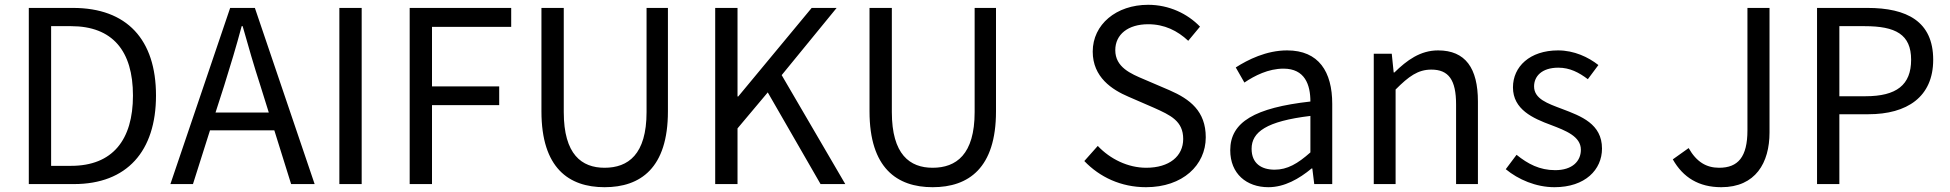

<svg xmlns="http://www.w3.org/2000/svg" viewBox="-20 -767 8123 800"><path d="M100 0H288C509 0 630 -137 630 -369C630 -602 509 -734 284 -734H100ZM193 -76V-658H276C449 -658 534 -555 534 -369C534 -184 449 -76 276 -76Z M690 0H784L855 -224H1123L1193 0H1291L1042 -734H939ZM914 -410C940 -493 964 -572 987 -658H991C1015 -573 1038 -493 1065 -410L1100 -298H878Z M1394 0H1487V-734H1394Z M1687 0H1780V-329H2060V-407H1780V-655H2110V-734H1687Z M2499 13C2649 13 2763 -67 2763 -303V-734H2674V-300C2674 -123 2597 -68 2499 -68C2404 -68 2329 -123 2329 -300V-734H2236V-303C2236 -67 2350 13 2499 13Z M2960 0H3053V-232L3179 -382L3399 0H3502L3237 -454L3466 -734H3362L3056 -365H3053V-734H2960Z M3866 13C4016 13 4130 -67 4130 -303V-734H4041V-300C4041 -123 3964 -68 3866 -68C3771 -68 3696 -123 3696 -300V-734H3603V-303C3603 -67 3717 13 3866 13Z M4755 13C4908 13 5004 -79 5004 -195C5004 -304 4938 -354 4853 -391L4748 -436C4691 -460 4627 -487 4627 -558C4627 -624 4681 -666 4764 -666C4832 -666 4886 -639 4931 -597L4980 -656C4928 -710 4851 -747 4764 -747C4631 -747 4533 -665 4533 -552C4533 -445 4614 -393 4682 -364L4788 -318C4857 -287 4910 -263 4910 -188C4910 -116 4852 -68 4756 -68C4680 -68 4606 -104 4554 -159L4498 -96C4562 -29 4651 13 4755 13Z M5265 13C5332 13 5393 -22 5445 -65H5448L5456 0H5531V-334C5531 -468 5475 -557 5343 -557C5256 -557 5179 -518 5129 -486L5165 -423C5208 -452 5265 -481 5328 -481C5417 -481 5440 -414 5440 -344C5209 -318 5106 -259 5106 -141C5106 -43 5174 13 5265 13ZM5291 -60C5237 -60 5195 -85 5195 -147C5195 -217 5257 -262 5440 -284V-132C5387 -85 5344 -60 5291 -60Z M5704 0H5795V-394C5850 -449 5888 -477 5944 -477C6016 -477 6047 -434 6047 -332V0H6138V-344C6138 -483 6086 -557 5972 -557C5898 -557 5842 -516 5790 -465H5787L5779 -543H5704Z M6457 13C6585 13 6655 -60 6655 -148C6655 -251 6568 -283 6489 -313C6428 -336 6372 -355 6372 -407C6372 -449 6404 -485 6473 -485C6521 -485 6559 -465 6596 -437L6640 -496C6598 -529 6539 -557 6472 -557C6354 -557 6284 -489 6284 -403C6284 -311 6367 -274 6443 -246C6503 -223 6567 -199 6567 -143C6567 -96 6532 -58 6460 -58C6395 -58 6346 -84 6299 -122L6254 -62C6306 -19 6380 13 6457 13Z M7152 13C7295 13 7353 -89 7353 -215V-734H7261V-224C7261 -113 7222 -68 7143 -68C7090 -68 7049 -92 7016 -150L6950 -103C6993 -27 7059 13 7152 13Z M7551 0H7644V-291H7765C7926 -291 8035 -363 8035 -518C8035 -678 7925 -734 7761 -734H7551ZM7644 -366V-658H7749C7878 -658 7943 -624 7943 -518C7943 -413 7882 -366 7753 -366Z"/></svg>

Font: DAIFUKU Sans JP
Style: Regular
Weight: 400
Designer: Original font ‘Source Han Sans JP’ : Ryoko NISHIZUKA  (kana, bopomofo & ideographs); Paul D. Hunt (Latin, Greek & Cyrill
Foundry: Daifuku
Version: Version 1.001